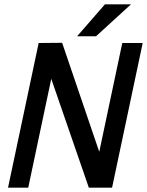

<svg xmlns="http://www.w3.org/2000/svg" viewBox="-20 -864 677 884"><path d="M216 -501 110 0H17L158 -666L266 -667L437 -165L543 -666H637L496 0H389ZM583 -844 422 -697H335L463 -844Z"/></svg>

Font: Epunda Sans Medium
Style: Italic
Weight: 500
Italic angle: -12.0243°
Designer: Simon Atzbach
Foundry: typofactur
Version: Version 2.204; ttfautohint (v1.8.4.7-5d5b)